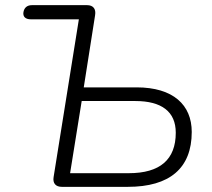

<svg xmlns="http://www.w3.org/2000/svg" viewBox="-20 -725 823 745"><path d="M220 0H476C638 0 724 -72 724 -213C724 -318 652 -386 510 -386H305L349 -666C353 -690 342 -705 318 -705H104C85 -705 74 -695 71 -678C68 -660 79 -650 100 -650H286L188 -38C184 -14 196 0 220 0ZM480 -53H252L297 -333H505C607 -333 662 -292 662 -210C662 -106 601 -53 480 -53Z"/></svg>

Font: SN Pro Light
Style: Italic
Weight: 300
Italic angle: -8.99998°
Designer: Tobias Whetton
Foundry: Supernotes
Version: Version 1.001;Glyphs 3.2 (3249)